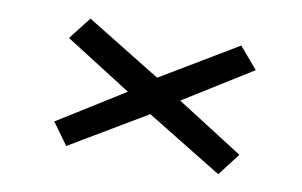

<svg xmlns="http://www.w3.org/2000/svg" viewBox="-49 -597 849 539"><g transform="rotate(10 375.0 -328.0)"><path d="M599 -144 382 -277 165 -148 120 -210 309 -328 120 -448 170 -512 383 -381 600 -511 652 -450 458 -329 648 -208Z"/></g></svg>

Font: Inconsolata ExtraExpanded Medium
Style: Regular
Weight: 500
Width: 8
Monospace: yes
Designer: Raph Levien, Cyreal, Brenton Simpson
Foundry: Raph Levien, Cyreal, Google
Version: Version 3.001; ttfautohint (v1.8.2.53-6de2)